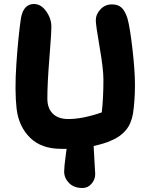

<svg xmlns="http://www.w3.org/2000/svg" viewBox="-20 -751 755 960"><path d="M286.1 -6.8Q186.5 -6.8 130.1 -62.7Q73.7 -118.7 63 -207Q52.7 -297.9 62 -433.6Q71.3 -569.3 85 -662.1Q98.1 -731 149.9 -731Q185.1 -731 210.9 -694.6Q236.8 -658.2 236.8 -618.2Q236.8 -581.1 226.8 -458.3Q216.8 -335.4 216.8 -257.8Q216.8 -209.5 244.1 -182.6Q271.5 -155.8 321.8 -155.8Q393.6 -155.8 488.8 -189Q497.1 -258.8 497.1 -354Q497.1 -406.2 478 -516.1Q459 -626 459 -648.9Q459 -679.7 482.2 -704.3Q505.4 -729 540 -729Q571.3 -729 588.9 -711.7Q606.4 -694.3 617.2 -659.2Q629.9 -614.7 642.3 -505.9Q654.8 -397 654.8 -326.2Q654.8 -249.5 645 -183.1Q636.2 -132.3 608.9 -99.6Q581.5 -66.9 535.2 -47.9Q504.9 -33.7 448.2 -21Q449.2 10.7 452.6 58.8Q456.1 106.9 456.1 119.1Q456.1 146.5 437.7 167.7Q419.4 189 392.1 189Q349.6 189 325.2 164.1Q300.8 139.2 300.8 106.9Q300.8 95.2 302.7 75.7Q304.7 56.2 308.1 30.5Q311.5 4.9 313 -6.8Z"/></svg>

Font: Shantell Sans Bouncy
Style: Bold
Weight: 700
Designer: Stephen Nixon, Anya Danilova, Shantell Martin
Foundry: Arrow Type
Version: Version 1.006;[9816181b4]